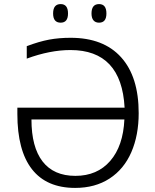

<svg xmlns="http://www.w3.org/2000/svg" viewBox="-20 -910 761 940"><path d="M240 -844Q240 -890 277 -890Q313 -890 313 -844Q313 -799 277 -799Q240 -799 240 -844ZM428 -844Q428 -890 465 -890Q501 -890 501 -844Q501 -799 465 -799Q447 -799 437.5 -810.5Q428 -822 428 -844ZM65 -352V-383H590Q575 -665 325 -665Q225 -665 111 -623V-684Q172 -707 220.5 -716Q269 -725 326 -725Q487 -725 573 -629.5Q659 -534 659 -356Q659 -248 623 -165Q587 -82 516.5 -36Q446 10 348 10Q208 10 136.5 -81.5Q65 -173 65 -352ZM589 -325H134Q134 -190 188.5 -119.5Q243 -49 349 -49Q456 -49 519.5 -122Q583 -195 589 -325Z"/></svg>

Font: OpenSansMMV
Style: Light
Weight: 300
Foundry: Ascender Corporation
Version: Version 4.001